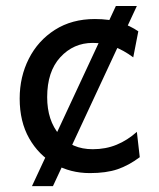

<svg xmlns="http://www.w3.org/2000/svg" viewBox="-20 -572 538 648"><path d="M371.1 -551.8H441.9L158.7 56.2H87.9ZM441.9 -127 451.7 -41.5Q414.6 -13.7 376.5 -0.7Q338.4 12.2 283.2 12.2Q217.8 12.2 164.1 -18.3Q110.4 -48.8 78.4 -105.2Q46.4 -161.6 46.4 -239.3Q46.4 -313 77.4 -374Q108.4 -435.1 165.5 -471.4Q222.7 -507.8 300.3 -507.8Q349.1 -507.8 384.5 -496.3Q419.9 -484.9 446.8 -466.3L429.7 -378.4Q397 -402.8 363.8 -415Q330.6 -427.2 293 -427.2Q228 -427.2 183.6 -378.9Q139.2 -330.6 139.2 -244.1Q139.2 -165.5 180.7 -116.9Q222.2 -68.4 293 -68.4Q336.9 -68.4 373.5 -83.5Q410.2 -98.6 441.9 -127Z"/></svg>

Font: Andika LitF DSA DSG
Style: Regular
Weight: 400
Designer: Victor Gaultney, Annie Olsen, Julie Remington, Don Collingsworth, Eric Hays, Becca Hirsbrunner
Foundry: SIL International
Version: Version 6.200 ; LitF DSA DSG; ttfautohint (v1.8.3.10-c5d8)